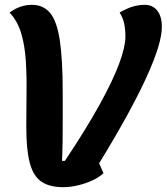

<svg xmlns="http://www.w3.org/2000/svg" viewBox="-20 -746 691 796"><path d="M242 30Q185 30 151.5 7Q118 -16 103.5 -70.5Q89 -125 89 -219Q89 -292 90 -362Q91 -432 87 -494.5Q83 -557 68 -607.5Q53 -658 20 -694Q63 -726 112 -726Q160 -726 188 -692Q216 -658 228 -578.5Q240 -499 240 -361Q240 -287 240 -238Q240 -189 239.5 -159Q239 -129 238.5 -111Q238 -93 237 -79H249Q339 -214 394 -314Q449 -414 474.5 -483.5Q500 -553 500 -594Q500 -623 495 -647.5Q490 -672 476 -694Q507 -712 531.5 -719Q556 -726 580 -726Q613 -726 632 -702Q651 -678 651 -635Q651 -600 635.5 -549Q620 -498 588.5 -428.5Q557 -359 508 -269.5Q459 -180 391 -69L409 -28Q391 -11 363 2Q335 15 303 22.5Q271 30 242 30Z"/></svg>

Font: Lemonada Medium
Style: Regular
Weight: 500
Designer: Mohamed Gaber (Arabic), Eduardo Tunni (Latin)
Foundry: Kief Type Foundry
Version: Version 4.004; ttfautohint (v1.8.2)